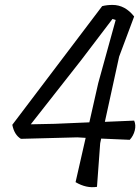

<svg xmlns="http://www.w3.org/2000/svg" viewBox="-20 -758 570 780"><path d="M437 -738Q488 -738 525 -691L464 -528L406 -263L525 -268Q533 -250 527.5 -228Q522 -206 507 -190L391 -195L387 -176L374 1Q331 8 287 -18L328 -198L294 -200L65 -194Q38 -210 30 -251L395 -733Q414 -738 437 -738ZM202 -255 343 -261 379 -420 450 -677 437 -681 310 -514 105 -253Z"/></svg>

Font: Tillana
Style: Regular
Weight: 400
Designer: Lipi Raval (Devanagari, Latin), Jonny Pinhorn (Latin)
Foundry: Indian Type Foundry
Version: Version 2.002;PS 1.0;hotconv 1.0.79;makeotf.lib2.5.61930; tt